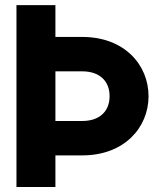

<svg xmlns="http://www.w3.org/2000/svg" viewBox="-20 -743 643 763"><path d="M45.4 0H200.2V-125.5H307.1C474.1 -125.5 570.3 -236.3 570.3 -360.8C570.3 -485.4 474.1 -596.2 307.1 -596.2H200.2V-722.7H45.4ZM200.2 -459.5H307.1C373 -459.5 415.5 -423.3 415.5 -360.8C415.5 -298.3 373 -262.2 307.1 -262.2H200.2Z"/></svg>

Font: Giphurs ExtraBold
Style: Regular
Weight: 800
Version: Version 1.000